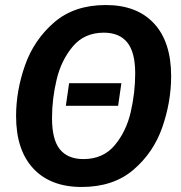

<svg xmlns="http://www.w3.org/2000/svg" viewBox="-20 -728 722 764"><path d="M661 -425Q661 -323 626 -222Q591 -121 511 -52.5Q431 16 305 16Q181 16 112.5 -57.5Q44 -131 44 -266Q44 -367 79.5 -468Q115 -569 195 -638.5Q275 -708 401 -708Q525 -708 593 -634.5Q661 -561 661 -425ZM187 -258Q187 -172 218.5 -133.5Q250 -95 312 -95Q390 -95 436 -149.5Q482 -204 500 -281.5Q518 -359 518 -436Q518 -520 486.5 -559Q455 -598 393 -598Q316 -598 270 -543.5Q224 -489 205.5 -412Q187 -335 187 -258ZM450 -307H242L255 -397H463Z"/></svg>

Font: Fira Sans SemiBold
Style: Italic
Weight: 600
Italic angle: -8°
Designer: bBox Type GmbH & Carrois Corporate GbR & Edenspiekermann AG
Foundry: bBox Type GmbH & Carrois Corporate GbR & Edenspiekermann AG
Version: Version 4.301